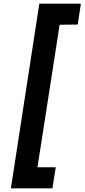

<svg xmlns="http://www.w3.org/2000/svg" viewBox="-20 -800 458 1040"><path d="M303 -666 401 -667 418 -780H193L39 220H264L282 106H183Z"/></svg>

Font: Jost SemiBold
Style: Italic
Weight: 600
Italic angle: -5°
Version: Version 3.710